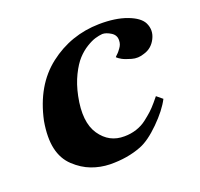

<svg xmlns="http://www.w3.org/2000/svg" viewBox="-96 -598 747 718"><g transform="rotate(-20 278.0 -239.5)"><path d="M535 -434Q550 -403 534 -371.5Q518 -340 486 -331Q461 -322 436.5 -329Q412 -336 400.5 -342.5Q389 -349 383 -355Q384 -357 390 -362.5Q396 -368 399 -372Q402 -376 406.5 -382Q411 -388 413.5 -395Q416 -402 416 -410Q417 -431 398.5 -442.5Q380 -454 365 -454Q352 -453 336.5 -448.5Q321 -444 300.5 -431.5Q280 -419 262 -399.5Q244 -380 227 -345.5Q210 -311 201 -267Q181 -169 216.5 -117Q252 -65 313 -66Q338 -66 361 -73.5Q384 -81 402 -95Q420 -109 431.5 -119.5Q443 -130 457 -146.5Q471 -163 474 -167L497 -148Q477 -109 432.5 -65Q388 -21 352 -7Q296 15 226 14Q188 13 153.5 0Q119 -13 88.5 -41.5Q58 -70 48 -114.5Q38 -159 49 -223Q77 -355 165 -423Q253 -491 366 -493Q431 -494 476.5 -477Q522 -460 535 -434Z"/></g></svg>

Font: GFS Artemisia
Style: Bold Italic
Weight: 700
Italic angle: -12°
Designer: Designed by Takis Katsoulidis and George D. Matthiopoulos.
Foundry: Designed by Takis Katsoulidis and George D. Matthiopoulos.
Version: Version 1.0